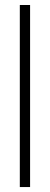

<svg xmlns="http://www.w3.org/2000/svg" viewBox="-20 -756 201 776"><path d="M101.6 -735.8H60.1V0H101.6Z"/></svg>

Font: Raveo Display Display ExLight
Style: Regular
Weight: 200
Designer: Jakub Foglar, Rasmus Andersson (Inter)
Foundry: Jakubfoglar.com
Version: Version 1.100;Glyphs 3.2.3 (3260)